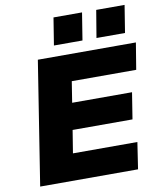

<svg xmlns="http://www.w3.org/2000/svg" viewBox="-98 -1002 910 1080"><g transform="rotate(-10 357.0 -462.0)"><path d="M43 0 154 -705H714L689 -553H321L302 -433H644L620 -282H278L257 -152H625L602 0ZM500 -768 526 -924H688L663 -768ZM257 -768 282 -924H445L420 -768Z"/></g></svg>

Font: Nunito Sans 10pt SemiExpanded Black
Style: Italic
Weight: 900
Width: 6
Italic angle: -9°
Designer: Vernon Adams
Foundry: Vernon Adams
Version: Version 3.101;gftools[0.9.27]